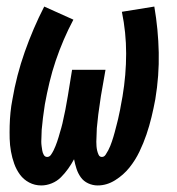

<svg xmlns="http://www.w3.org/2000/svg" viewBox="-20 -558 540 586"><path d="M106 8Q86 8 69 -1Q52 -10 41 -25Q30 -40 23.5 -58Q17 -76 13.5 -95.5Q10 -115 9.5 -134.5Q9 -154 9.5 -174Q10 -194 12 -214.5Q14 -235 18 -255Q24 -291 33.5 -327.5Q43 -364 55.5 -399.5Q68 -435 83 -470Q98 -505 115 -538L204 -498Q188 -468 174.5 -436.5Q161 -405 150 -372.5Q139 -340 131 -306.5Q123 -273 117 -240Q116 -233 115 -226Q114 -219 113 -212Q112 -205 111 -197.5Q110 -190 109.5 -183Q109 -176 108 -169Q107 -162 107 -154.5Q107 -147 106.5 -140Q106 -133 106 -126Q106 -119 107 -112Q108 -105 109 -98.5Q110 -92 113.5 -85.5Q117 -79 124 -79Q131 -79 135.5 -85.5Q140 -92 143.5 -99Q147 -106 149.5 -112.5Q152 -119 154.5 -126Q157 -133 159 -140Q161 -147 163 -154Q165 -161 167 -167.5Q169 -174 170.5 -181Q172 -188 173.5 -195Q175 -202 176.5 -209Q178 -216 179.5 -223Q181 -230 182 -237Q183 -244 184.5 -251Q186 -258 187 -265L200 -345H302L288 -265Q287 -258 286 -251Q285 -244 284 -237Q283 -230 282 -223Q281 -216 280 -209Q279 -202 278.5 -195Q278 -188 277 -181Q276 -174 275.5 -167Q275 -160 275 -153Q275 -146 274.5 -139Q274 -132 274 -125.5Q274 -119 274.5 -112Q275 -105 276.5 -98.5Q278 -92 281 -85.5Q284 -79 291 -79Q298 -79 302.5 -86Q307 -93 310.5 -99.5Q314 -106 316.5 -112.5Q319 -119 321.5 -126Q324 -133 326 -140Q328 -147 330 -154Q332 -161 333.5 -167.5Q335 -174 337 -181Q339 -188 340.5 -195Q342 -202 343.5 -209Q345 -216 346.5 -223Q348 -230 349 -237Q350 -244 351.5 -250.5Q353 -257 354 -264Q365 -330 365 -394.5Q365 -459 352 -522L451 -538Q463 -468 464.5 -397.5Q466 -327 454 -255Q449 -228 442.5 -201Q436 -174 427 -147.5Q418 -121 405.5 -95Q393 -69 375 -46.5Q357 -24 331.5 -8Q306 8 278 8Q263 8 249 1.5Q235 -5 226.5 -17Q218 -29 213.5 -43Q209 -57 206 -72Q198 -57 188 -43Q178 -29 166 -17Q154 -5 138 1.5Q122 8 106 8Z"/></svg>

Font: Iosevka Slab Oblique
Style: Bold
Weight: 700
Italic angle: -9°
Monospace: yes
Designer: Belleve Invis
Foundry: Belleve Invis
Version: Version 11.1.1; ttfautohint (v1.8.3)